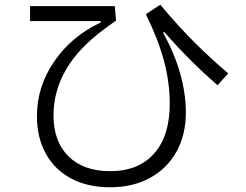

<svg xmlns="http://www.w3.org/2000/svg" viewBox="-20 -775 1040 811"><path d="M136 -285Q136 -409 209 -515.5Q282 -622 405 -680V-686H107V-749H465L470 -688L435 -663L418 -650Q206 -494 206 -287Q206 -177 269.5 -114.5Q333 -52 445 -52Q565 -52 631 -126.5Q697 -201 697 -337Q697 -427 672.5 -518.5Q648 -610 596 -715L657 -755Q736 -661 804 -593.5Q872 -526 944 -465L899 -415Q778 -520 674 -640L669 -637Q765 -462 765 -299Q765 -206 725.5 -134.5Q686 -63 613.5 -23.5Q541 16 445 16Q351 16 281.5 -20.5Q212 -57 174 -125Q136 -193 136 -285Z"/></svg>

Font: IBM Plex Sans SC
Style: Regular
Weight: 400
Designer: Mike Abbink; Paul van der Laan; Pieter van Rosmalen; Eunyou Noh; Wujin Sim; Chorong Kim; Dohee Lee; Yejin We; Jinhee Kim
Foundry: Sandoll Inc.
Version: Version 1.000